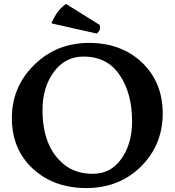

<svg xmlns="http://www.w3.org/2000/svg" viewBox="-20 -939 883 971"><path d="M484 -813Q486 -808 486 -797Q486 -786 470 -769L244 -820Q241 -821 241 -823Q241 -825 243 -828Q272 -892 314 -919ZM303 -108Q361 -60 450 -60Q540 -60 594 -136Q648 -212 648 -326Q648 -467 585 -560Q522 -653 403 -653Q309 -653 252 -575Q195 -497 195 -383Q195 -196 303 -108ZM699 -622Q803 -522 803 -364Q802 -204 692 -96Q582 12 417 12Q252 12 146 -86Q40 -184 40 -342Q40 -500 153 -611Q266 -722 430 -722Q594 -722 699 -622Z"/></svg>

Font: Lusitana
Style: Bold
Weight: 700
Designer: Ana Paula Megda
Foundry: Ana Paula Megda
Version: Version 1.001; ttfautohint (v1.4.1)